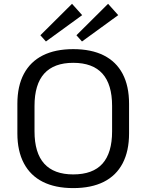

<svg xmlns="http://www.w3.org/2000/svg" viewBox="-20 -961 755 989"><path d="M357.2 7.9Q264.8 7.9 200.7 -24.3Q136.6 -56.5 103.1 -119.7Q69.5 -183 69.5 -273.6V-426.4Q69.5 -517.9 103.1 -580.7Q136.6 -643.5 200.7 -675.7Q264.8 -707.9 357.2 -707.9Q450.4 -707.9 514.5 -675.7Q578.6 -643.5 611.7 -580.7Q644.8 -517.9 644.8 -426.4V-273.6Q644.8 -183 611.7 -119.7Q578.6 -56.5 514.5 -24.3Q450.4 7.9 357.2 7.9ZM357.2 -62.6Q458.2 -62.6 507.8 -117.9Q557.4 -173.3 557.4 -284.8V-415.2Q557.4 -526.7 507.3 -582.1Q457.3 -637.4 357.2 -637.4Q258 -637.4 207.9 -582.1Q157.8 -526.7 157.8 -415.2V-284.8Q157.8 -173.3 207.9 -117.9Q258 -62.6 357.2 -62.6ZM403.3 -883 216.6 -747.3 188 -779.4 351 -941.4ZM589 -883 402.3 -747.3 373.7 -779.4 536.7 -941.4Z"/></svg>

Font: Pathway Extreme 8pt Thin 12pt
Style: Regular
Weight: 100
Version: Version 1.001;gftools[0.9.26]